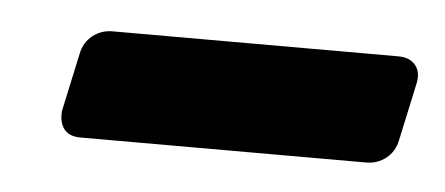

<svg xmlns="http://www.w3.org/2000/svg" viewBox="-25 -742 389 168"><g transform="rotate(5 169.5 -658.5)"><path d="M49 -611Q39 -611 34.5 -617Q30 -623 31 -633L42 -684Q44 -694 51.5 -700Q59 -706 69 -706H320Q330 -706 335 -700Q340 -694 338 -684L327 -633Q325 -623 317.5 -617Q310 -611 300 -611Z"/></g></svg>

Font: Rubik Light Medium
Style: Italic
Weight: 500
Italic angle: -12°
Version: Version 2.104